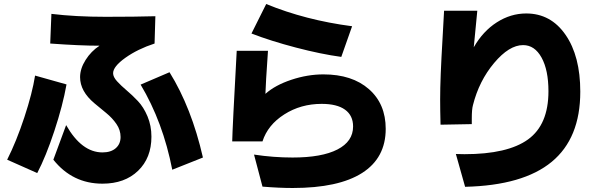

<svg xmlns="http://www.w3.org/2000/svg" viewBox="-20 -855 3040 954"><path d="M15.6 -61.5Q61.5 -152.3 101.1 -272.5Q140.6 -392.6 154.3 -479.5L310.5 -435.5Q292 -331.1 250 -204.1Q208 -77.1 165 4.9ZM229.5 -638.7 235.4 -786.1Q355.5 -771.5 504.9 -771.5Q654.3 -771.5 752 -774.4L748 -638.7Q664.1 -611.3 603 -567.9Q542 -524.4 542 -491.2Q542 -472.7 561.5 -451.2Q581.1 -429.7 608.9 -406.2Q636.7 -382.8 665 -353Q693.4 -323.2 712.9 -276.9Q732.4 -230.5 732.4 -175.8Q732.4 -70.3 666 -6.3Q599.6 57.6 489.3 57.6Q339.8 57.6 245.1 -61.5L308.6 -233.4Q385.7 -97.7 489.3 -97.7Q531.2 -97.7 555.2 -118.7Q579.1 -139.6 579.1 -174.3Q579.1 -209 558.6 -238.8Q538.1 -268.6 508.3 -293Q478.5 -317.4 449.2 -341.8Q377.9 -401.4 377.9 -471.7Q377.9 -513.7 405.3 -557.1Q432.6 -600.6 474.6 -627.9Q377.9 -627.9 229.5 -638.7ZM678.7 -434.6 822.3 -496.1Q931.6 -320.3 988.3 -72.3L835.9 -11.7Q790 -248 678.7 -434.6Z M1133.8 -152.3Q1134.8 -212.9 1156.2 -602.5H1311.5Q1299.8 -433.6 1298.8 -388.7Q1346.7 -431.6 1427.2 -458.5Q1507.8 -485.4 1586.9 -485.4Q1729.5 -485.4 1813 -412.1Q1896.5 -338.9 1896.5 -214.8Q1896.5 -70.3 1779.3 4.4Q1662.1 79.1 1434.6 79.1Q1366.2 79.1 1284.2 72.3L1242.2 -86.9Q1338.9 -72.3 1433.6 -72.3Q1579.1 -72.3 1656.7 -112.3Q1734.4 -152.3 1734.4 -226.6Q1734.4 -281.2 1694.3 -310.1Q1654.3 -338.9 1578.1 -338.9Q1474.6 -338.9 1392.6 -286.6Q1310.5 -234.4 1284.2 -152.3ZM1229.5 -688.5 1302.7 -835Q1498 -754.9 1729.5 -724.6L1675.8 -572.3Q1575.2 -585.9 1450.2 -618.7Q1325.2 -651.4 1229.5 -688.5Z M2186.5 -801.8H2351.6Q2348.6 -778.3 2334 -620.1Q2379.9 -700.2 2448.7 -744.1Q2517.6 -788.1 2594.7 -788.1Q2716.8 -788.1 2790 -682.1Q2863.3 -576.2 2863.3 -399.4Q2863.3 -168 2721.2 -50.8Q2579.1 66.4 2291 73.2L2245.1 -89.8L2288.1 -88.9Q2502 -88.9 2603.5 -162.1Q2705.1 -235.4 2705.1 -401.4Q2705.1 -506.8 2670.9 -568.8Q2636.7 -630.9 2579.1 -630.9Q2509.8 -630.9 2435.1 -542Q2360.4 -453.1 2330.1 -333Q2324.2 -312.5 2324.2 -266.6V-238.3L2168.9 -235.4Q2167 -307.6 2167 -360.8Q2167 -414.1 2169.9 -488.8Q2172.9 -563.5 2179.2 -669.4Q2185.5 -775.4 2186.5 -801.8Z"/></svg>

Font: GenEi M Gothic v2 Heavy
Style: Regular
Weight: 800
Version: Version 2.0